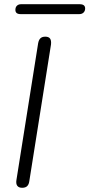

<svg xmlns="http://www.w3.org/2000/svg" viewBox="-20 -885 424 911"><path d="M85 6Q69 6 62 -3.5Q55 -13 58 -31L161 -680Q164 -696 172 -703.5Q180 -711 195 -711Q211 -711 217.5 -702Q224 -693 222 -674L119 -25Q117 -10 109 -2Q101 6 85 6ZM78 -818Q53 -818 53 -838Q53 -851 60.5 -858Q68 -865 80 -865H358Q384 -865 384 -845Q384 -833 376.5 -825.5Q369 -818 356 -818Z"/></svg>

Font: Nunito ExtraLight Light
Style: Italic
Weight: 300
Italic angle: -9°
Version: Version 3.602